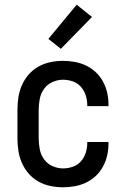

<svg xmlns="http://www.w3.org/2000/svg" viewBox="-20 -786 540 814"><path d="M247 8Q220 8 193.5 2.5Q167 -3 143.5 -16Q120 -29 102 -49.5Q84 -70 73 -95Q62 -120 58 -146.5Q54 -173 54 -200V-320Q54 -347 58 -373.5Q62 -400 73 -425Q84 -450 102 -470.5Q120 -491 143.5 -504Q167 -517 193.5 -522.5Q220 -528 247 -528Q272 -528 297 -523.5Q322 -519 345 -508Q368 -497 386.5 -479.5Q405 -462 417 -439.5Q429 -417 434.5 -392.5Q440 -368 440 -342V-336H350V-340Q350 -361 343.5 -381.5Q337 -402 323 -418Q309 -434 288.5 -441Q268 -448 247 -448Q224 -448 202 -438Q180 -428 166.5 -409Q153 -390 148.5 -366.5Q144 -343 144 -320V-200Q144 -177 148.5 -153.5Q153 -130 166.5 -111Q180 -92 202 -82Q224 -72 247 -72Q268 -72 288.5 -79Q309 -86 323 -102Q337 -118 343.5 -138.5Q350 -159 350 -180V-184H440V-178Q440 -152 434.5 -127.5Q429 -103 417 -80.5Q405 -58 386.5 -40.5Q368 -23 345 -12Q322 -1 297 3.5Q272 8 247 8ZM238 -579 185 -621 305 -766 370 -714Z"/></svg>

Font: Iosevka Fixed Medium
Style: Regular
Weight: 500
Monospace: yes
Designer: Belleve Invis
Foundry: Belleve Invis
Version: Version 32.3.0